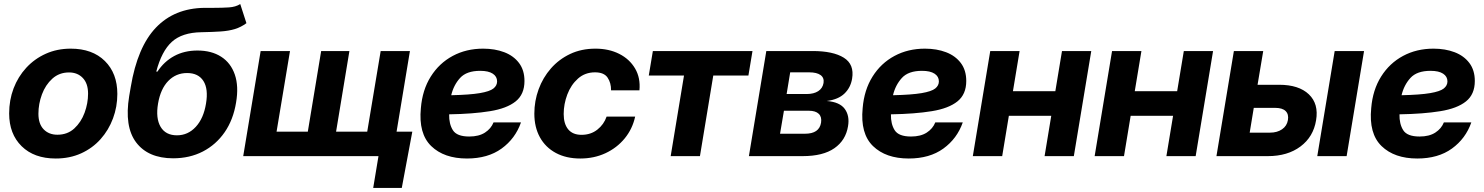

<svg xmlns="http://www.w3.org/2000/svg" viewBox="-20 -766 7280 942"><path d="M253.4 11.7Q147.5 11.7 86.2 -48.6Q24.9 -108.9 24.9 -209.5Q24.9 -274.9 46.6 -332.3Q68.4 -389.6 108.9 -433.6Q149.4 -477.5 204.8 -502.4Q260.3 -527.3 327.1 -527.3Q433.1 -527.3 494.4 -466.8Q555.7 -406.2 555.7 -305.2Q555.7 -242.2 534.4 -185.1Q513.2 -127.9 473.6 -83.5Q434.1 -39.1 378.2 -13.7Q322.3 11.7 253.4 11.7ZM261.7 -105Q311 -105 344.5 -135.7Q377.9 -166.5 395 -212.9Q412.1 -259.3 412.1 -306.6Q412.1 -356.4 386.2 -383.5Q360.4 -410.6 318.8 -410.6Q270.5 -410.6 236.8 -380.1Q203.1 -349.6 185.8 -303Q168.5 -256.3 168.5 -208Q168.5 -158.2 194.1 -131.6Q219.7 -105 261.7 -105Z M1158.7 -746.1 1189 -652.3Q1162.6 -632.8 1132.6 -623.5Q1102.5 -614.3 1062.7 -611.6Q1022.9 -608.9 967.8 -607.9Q873.5 -606.4 823.2 -560.8Q772.9 -515.1 746.6 -414.6H752.4Q785.2 -464.4 834.7 -491.2Q884.3 -518.1 948.7 -518.1Q1017.6 -518.1 1064.9 -487.8Q1112.3 -457.5 1132.1 -400.1Q1151.9 -342.8 1138.2 -262.7Q1124.5 -178.7 1082.3 -117.4Q1040 -56.2 975.3 -22.7Q910.6 10.7 829.1 10.7Q706.5 10.3 647.9 -67.4Q589.4 -145 613.8 -294.4L621.6 -339.8Q654.3 -535.6 745.1 -630.6Q835.9 -725.6 982.9 -727.5Q994.6 -727.5 1005.4 -727.5Q1016.1 -727.5 1026.4 -727.5Q1070.8 -727.5 1103.5 -729.7Q1136.2 -731.9 1158.7 -746.1ZM848.1 -102.1Q902.3 -102.1 940.7 -143.8Q979 -185.5 990.7 -257.8Q1002.9 -329.6 978 -368.7Q953.1 -407.7 897.9 -407.7Q843.3 -407.7 805.4 -368.7Q767.6 -329.6 755.4 -257.8Q743.2 -186 767.8 -144Q792.5 -102.1 848.1 -102.1Z M1258.8 -515.6H1402.8L1336.9 -120.1H1490.2L1555.7 -515.6H1694.3L1628.9 -120.1H1781.7L1847.7 -515.6H1991.2L1905.8 0H1173.3ZM1811 156.2 1836.9 0H1794.9L1814.9 -120.1H2002.9L1951.2 156.2Z M2271 11.7Q2158.7 11.7 2095.7 -49.3Q2032.7 -110.4 2044.9 -235.4Q2052.2 -324.7 2093.5 -390.4Q2134.8 -456.1 2201.2 -491.7Q2267.6 -527.3 2350.6 -527.3Q2408.2 -527.3 2454.1 -509.8Q2500 -492.2 2526.6 -456.8Q2553.2 -421.4 2553.2 -368.7Q2553.2 -303.2 2510 -268.6Q2466.8 -233.9 2384 -220.5Q2301.3 -207 2183.6 -205.1Q2182.6 -157.7 2202.1 -127Q2221.7 -96.2 2282.2 -96.2Q2329.6 -96.2 2359.4 -115.5Q2389.2 -134.8 2401.4 -165.5H2536.1Q2508.3 -85.9 2440.9 -37.1Q2373.5 11.7 2271 11.7ZM2193.8 -298.8Q2285.2 -300.8 2334 -309.1Q2382.8 -317.4 2400.9 -331.8Q2418.9 -346.2 2418.9 -366.7Q2418.9 -390.6 2397.7 -404.5Q2376.5 -418.5 2335.9 -418.5Q2269 -418.5 2237.3 -383.5Q2205.6 -348.6 2193.8 -298.8Z M2827.1 11.7Q2757.8 11.7 2707 -15.6Q2656.2 -43 2628.9 -92.5Q2601.6 -142.1 2601.6 -208.5Q2601.6 -270.5 2622.6 -327.9Q2643.6 -385.3 2682.9 -430.2Q2722.2 -475.1 2777.3 -501.2Q2832.5 -527.3 2901.4 -527.3Q2967.3 -527.3 3018.1 -501.7Q3068.8 -476.1 3095.9 -429.9Q3123 -383.8 3117.2 -322.8H2978Q2978.5 -359.4 2960.9 -385.3Q2943.4 -411.1 2899.4 -411.1Q2850.1 -411.1 2815.7 -380.4Q2781.2 -349.6 2763.4 -302.5Q2745.6 -255.4 2745.6 -206.5Q2745.6 -158.2 2767.8 -131.3Q2790 -104.5 2833 -104.5Q2878.4 -104.5 2910.6 -129.9Q2942.9 -155.3 2956.1 -193.8H3096.2Q3083 -133.3 3044.9 -86.9Q3006.8 -40.5 2950.7 -14.4Q2894.5 11.7 2827.1 11.7Z M3270.5 0 3335.9 -395.5H3163.1L3183.1 -515.6H3671.9L3651.9 -395.5H3479.5L3414.1 0Z M3654.3 0 3739.7 -515.6H3967.3Q4067.4 -515.6 4119.9 -482.9Q4172.4 -450.2 4160.6 -379.9Q4153.3 -335.9 4123 -306.9Q4092.8 -277.8 4036.1 -270.5Q4100.1 -265.6 4124.8 -231.4Q4149.4 -197.3 4140.6 -146.5Q4129.4 -77.6 4073.7 -38.8Q4018.1 0 3918 0ZM3807.1 -109.9H3929.7Q3999.5 -109.9 4008.3 -164.1Q4012.7 -192.4 3997.1 -207.5Q3981.4 -222.7 3948.2 -222.7H3826.2ZM3839.4 -304.7H3937.5Q3972.7 -304.7 3994.4 -318.8Q4016.1 -333 4020.5 -358.9Q4024.4 -384.3 4005.9 -397.7Q3987.3 -411.1 3950.2 -411.1H3856.9Z M4438.5 11.7Q4326.2 11.7 4263.2 -49.3Q4200.2 -110.4 4212.4 -235.4Q4219.7 -324.7 4261 -390.4Q4302.2 -456.1 4368.7 -491.7Q4435.1 -527.3 4518.1 -527.3Q4575.7 -527.3 4621.6 -509.8Q4667.5 -492.2 4694.1 -456.8Q4720.7 -421.4 4720.7 -368.7Q4720.7 -303.2 4677.5 -268.6Q4634.3 -233.9 4551.5 -220.5Q4468.8 -207 4351.1 -205.1Q4350.1 -157.7 4369.6 -127Q4389.2 -96.2 4449.7 -96.2Q4497.1 -96.2 4526.9 -115.5Q4556.6 -134.8 4568.8 -165.5H4703.6Q4675.8 -85.9 4608.4 -37.1Q4541 11.7 4438.5 11.7ZM4361.3 -298.8Q4452.6 -300.8 4501.5 -309.1Q4550.3 -317.4 4568.4 -331.8Q4586.4 -346.2 4586.4 -366.7Q4586.4 -390.6 4565.2 -404.5Q4543.9 -418.5 4503.4 -418.5Q4436.5 -418.5 4404.8 -383.5Q4373 -348.6 4361.3 -298.8Z M4982.4 -515.6 4949.7 -318.4H5157.7L5190.4 -515.6H5334L5248.5 0H5105L5137.7 -197.8H4929.7L4897 0H4752.9L4838.4 -515.6Z M5580.1 -515.6 5547.4 -318.4H5755.4L5788.1 -515.6H5931.6L5846.2 0H5702.6L5735.4 -197.8H5527.3L5494.6 0H5350.6L5436 -515.6Z M6149.9 -350.1H6255.4Q6352.5 -350.1 6401.6 -303.2Q6450.7 -256.3 6437 -175.8Q6423.8 -94.7 6360.6 -47.4Q6297.4 0 6200.2 0H5948.2L6033.7 -515.6H6177.7ZM6131.3 -236.8 6111.3 -115.2H6210.9Q6246.1 -115.2 6270 -131.6Q6293.9 -147.9 6298.8 -176.8Q6303.7 -205.1 6287.8 -220.9Q6272 -236.8 6236.3 -236.8ZM6442.9 0 6528.3 -515.6H6672.4L6586.9 0Z M6933.6 11.7Q6821.3 11.7 6758.3 -49.3Q6695.3 -110.4 6707.5 -235.4Q6714.8 -324.7 6756.1 -390.4Q6797.4 -456.1 6863.8 -491.7Q6930.2 -527.3 7013.2 -527.3Q7070.8 -527.3 7116.7 -509.8Q7162.6 -492.2 7189.2 -456.8Q7215.8 -421.4 7215.8 -368.7Q7215.8 -303.2 7172.6 -268.6Q7129.4 -233.9 7046.6 -220.5Q6963.9 -207 6846.2 -205.1Q6845.2 -157.7 6864.7 -127Q6884.3 -96.2 6944.8 -96.2Q6992.2 -96.2 7022 -115.5Q7051.8 -134.8 7064 -165.5H7198.7Q7170.9 -85.9 7103.5 -37.1Q7036.1 11.7 6933.6 11.7ZM6856.4 -298.8Q6947.8 -300.8 6996.6 -309.1Q7045.4 -317.4 7063.5 -331.8Q7081.5 -346.2 7081.5 -366.7Q7081.5 -390.6 7060.3 -404.5Q7039.1 -418.5 6998.5 -418.5Q6931.6 -418.5 6899.9 -383.5Q6868.2 -348.6 6856.4 -298.8Z"/></svg>

Font: Inter Display
Style: Bold Italic
Weight: 700
Italic angle: -9.39999°
Designer: Rasmus Andersson
Foundry: rsms
Version: Version 4.000;git-a52131595